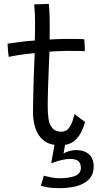

<svg xmlns="http://www.w3.org/2000/svg" viewBox="-20 -736 522 998"><path d="M289.5 242Q250 242 225 237Q200 232 192.5 230L207.5 177Q221 181 245.8 185.8Q270.5 190.5 288 190.5Q340.5 190.5 370.5 178.2Q400.5 166 400.5 136Q400.5 113.5 387.2 101.8Q374 90 344.5 90Q328.5 90 309.2 94Q290 98 273 103.5Q256 109 246 113L266.5 -0.5L321 1L310 63.5Q317 56.5 337 50.2Q357 44 377 44Q416.5 44 441.8 65.5Q467 87 467 130.5Q467 168.5 445 193.2Q423 218 383.2 230Q343.5 242 289.5 242ZM422.5 -102Q415.5 -76.5 401.5 -48.2Q387.5 -20 361.8 -0.5Q336 19 293 19Q238.5 19 207.8 -5.2Q177 -29.5 164.2 -69Q151.5 -108.5 151.5 -153.5Q151.5 -177.5 152.2 -211.8Q153 -246 154 -283.8Q155 -321.5 156.2 -357.2Q157.5 -393 158.8 -420.2Q160 -447.5 160.5 -460Q108 -455 71.5 -449Q35 -443 25.5 -440Q23.5 -452 22.2 -466Q21 -480 20.2 -492Q19.5 -504 19.5 -509Q47 -513 85.8 -518.2Q124.5 -523.5 161 -525.5Q161.5 -548 162 -577.8Q162.5 -607.5 162 -634.5Q162 -657 160.5 -677.8Q159 -698.5 157.5 -713L234 -716Q235 -707.5 236.8 -677.2Q238.5 -647 238.5 -604Q238.5 -589 238.5 -567.5Q238.5 -546 238 -530.5Q252.5 -531.5 274.5 -532.5Q296.5 -533.5 310 -533.5Q334.5 -534 357.5 -533.8Q380.5 -533.5 397.2 -533Q414 -532.5 418 -532Q419.5 -521.5 420.2 -501.8Q421 -482 421 -470Q416 -470.5 386.2 -471.2Q356.5 -472 327 -471.5Q306 -471 280.8 -470Q255.5 -469 237 -467.5Q236.5 -453.5 235.2 -425.8Q234 -398 232.8 -363.2Q231.5 -328.5 230.2 -293Q229 -257.5 228.5 -227.5Q228 -197.5 228 -180Q228 -149 232 -119.5Q236 -90 251.5 -70.8Q267 -51.5 300 -51.5Q323 -51.5 336.5 -68.5Q350 -85.5 357.2 -107.5Q364.5 -129.5 368 -143.5Q371.5 -140 379.2 -133.8Q387 -127.5 396.2 -121Q405.5 -114.5 412.8 -109.2Q420 -104 422.5 -102Z"/></svg>

Font: Grandstander Thin Light
Style: Regular
Weight: 300
Version: Version 1.200